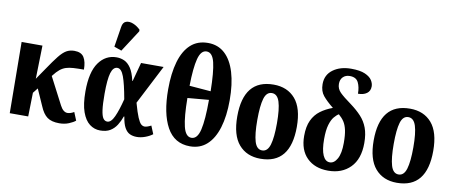

<svg xmlns="http://www.w3.org/2000/svg" viewBox="-71 -1118 3369 1425"><g transform="rotate(10 1613.5 -405.5)"><path d="M48 0 43 -536H200L194 -285L253 -371Q296 -435 325.5 -472Q355 -509 381 -524Q407 -539 441 -539Q493 -539 513.5 -506Q534 -473 534 -414Q487 -414 455 -412Q423 -410 399.5 -402.5Q376 -395 355 -378Q334 -361 311 -331L307 -326L413 -122Q437 -76 469 -76Q481 -76 494 -80.5Q507 -85 518 -92L543 -31Q527 -17 494.5 -3.5Q462 10 422 10Q364 10 331.5 -13.5Q299 -37 276 -93L221 -217L191 -179L187 0Z M730 10Q686 10 650.5 -17Q615 -44 594 -102.5Q573 -161 573 -257Q573 -403 624 -474.5Q675 -546 758 -546Q789 -546 816.5 -533.5Q844 -521 866 -488.5Q888 -456 902 -394H905L943 -536H1113L961 -240Q981 -168 996 -133Q1011 -98 1023.5 -87Q1036 -76 1051 -76Q1060 -76 1073 -80.5Q1086 -85 1099 -92L1124 -31Q1100 -13 1068 -1.5Q1036 10 1006 10Q976 10 953 -1Q930 -12 914 -41Q898 -70 890 -123H886Q873 -86 854 -56Q835 -26 805.5 -8Q776 10 730 10ZM771 -64Q800 -64 823 -114.5Q846 -165 867 -249Q847 -362 827 -416Q807 -470 777 -470Q745 -470 730.5 -421.5Q716 -373 716 -264Q716 -186 722 -142.5Q728 -99 740 -81.5Q752 -64 771 -64ZM783 -601 727 -621 751 -773Q756 -809 780 -817.5Q804 -826 834 -814Q864 -802 889 -777V-765Z M1407 10Q1289 10 1232 -94Q1175 -198 1175 -379Q1175 -500 1200.5 -587.5Q1226 -675 1277.5 -722Q1329 -769 1408 -769Q1483 -769 1534.5 -722Q1586 -675 1612.5 -587Q1639 -499 1639 -378Q1639 -258 1612.5 -171Q1586 -84 1534.5 -37Q1483 10 1407 10ZM1488 -419Q1486 -564 1469 -634.5Q1452 -705 1408 -705Q1365 -705 1347 -636Q1329 -567 1327 -432ZM1407 -54Q1452 -54 1469.5 -128.5Q1487 -203 1487 -354L1327 -340Q1328 -199 1345.5 -126.5Q1363 -54 1407 -54Z M1938 10Q1834 10 1774.5 -59.5Q1715 -129 1715 -270Q1715 -549 1941 -549Q2045 -549 2104.5 -480Q2164 -411 2164 -270Q2164 10 1938 10ZM1940 -53Q1981 -53 1997.5 -108Q2014 -163 2014 -270Q2014 -377 1997 -431Q1980 -485 1939 -485Q1898 -485 1882 -431Q1866 -377 1866 -270Q1866 -163 1882.5 -108Q1899 -53 1940 -53Z M2448 10Q2348 10 2288.5 -48.5Q2229 -107 2229 -214Q2229 -285 2251 -331.5Q2273 -378 2312 -407Q2351 -436 2403 -455Q2353 -495 2325 -529Q2297 -563 2297 -616Q2297 -686 2351 -725.5Q2405 -765 2487 -765Q2554 -765 2591.5 -748.5Q2629 -732 2644 -708.5Q2659 -685 2659 -662Q2659 -627 2634 -609Q2609 -591 2568 -591Q2568 -641 2551 -675.5Q2534 -710 2486 -710Q2455 -710 2435.5 -691Q2416 -672 2416 -639Q2416 -602 2443 -575Q2470 -548 2530 -505Q2576 -471 2609.5 -435Q2643 -399 2660.5 -352Q2678 -305 2678 -238Q2678 -118 2615 -54Q2552 10 2448 10ZM2450 -53Q2483 -53 2505.5 -93.5Q2528 -134 2528 -213Q2528 -272 2520 -309Q2512 -346 2496 -370.5Q2480 -395 2455 -416Q2439 -407 2421 -385.5Q2403 -364 2391 -323.5Q2379 -283 2379 -216Q2379 -136 2397.5 -94.5Q2416 -53 2450 -53Z M2966 10Q2862 10 2802.5 -59.5Q2743 -129 2743 -270Q2743 -549 2969 -549Q3073 -549 3132.5 -480Q3192 -411 3192 -270Q3192 10 2966 10ZM2968 -53Q3009 -53 3025.5 -108Q3042 -163 3042 -270Q3042 -377 3025 -431Q3008 -485 2967 -485Q2926 -485 2910 -431Q2894 -377 2894 -270Q2894 -163 2910.5 -108Q2927 -53 2968 -53Z"/></g></svg>

Font: Noto Serif ExtraCondensed ExtraBold
Style: Regular
Weight: 800
Width: 2
Designer: Monotype Design Team
Foundry: Monotype Imaging Inc.
Version: Version 2.013; ttfautohint (v1.8.4.7-5d5b)